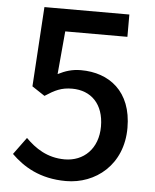

<svg xmlns="http://www.w3.org/2000/svg" viewBox="-53 -782 677 840"><g transform="rotate(5 285.0 -362.0)"><path d="M268 13C397 13 516 -79 516 -242C516 -403 415 -476 292 -476C252 -476 223 -466 191 -450L208 -639H481V-737H108L86 -387L142 -350C185 -378 213 -392 260 -392C344 -392 400 -336 400 -238C400 -140 337 -81 254 -81C177 -81 124 -118 82 -160L27 -85C79 -34 152 13 268 13Z"/></g></svg>

Font: Noto Sans JP Medium
Style: Regular
Weight: 500
Designer: Ryoko NISHIZUKA  (kana, bopomofo & ideographs); Paul D. Hunt (Latin, Greek & Cyrillic); Sandoll Communications , Soo-you
Foundry: Adobe
Version: Version 2.002;hotconv 1.0.116;makeotfexe 2.5.65601